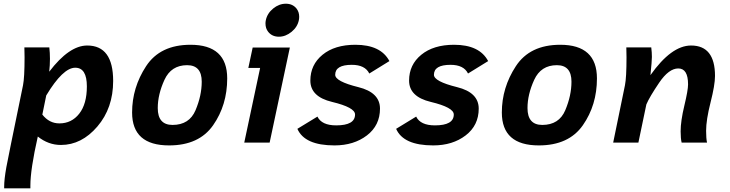

<svg xmlns="http://www.w3.org/2000/svg" viewBox="-20 -768 3930 1034"><path d="M143.6 246.1H2.4V238.3Q2.4 198.2 14.2 132.3Q19.5 101.1 104 -309.1Q112.3 -350.1 112.3 -460Q112.3 -489.7 111.3 -512.7H245.6Q249 -483.9 249 -451.2Q249 -416 245.1 -381.8Q352.5 -522.9 449.7 -522.9Q589.4 -522.9 589.4 -332Q589.4 -186 504.4 -86.7Q419.4 12.7 308.1 12.7Q240.2 12.7 183.6 -32.7Q143.6 143.6 143.6 231.9ZM299.8 -103.5Q365.7 -103.5 406.7 -155.8Q447.8 -208 447.8 -302.7Q447.8 -403.3 385.3 -403.3Q318.8 -403.3 229 -253.9L208 -150.9Q245.1 -103.5 299.8 -103.5Z M890.6 15.1Q691.4 15.1 691.4 -162.1Q691.4 -296.4 766.8 -411.6Q842.3 -526.9 1005.9 -526.9Q1203.6 -526.9 1203.6 -345.7Q1203.6 -202.1 1127.7 -93.5Q1051.8 15.1 890.6 15.1ZM909.2 -95.2Q999.5 -95.2 1033 -174.3Q1066.4 -253.4 1066.4 -328.1Q1066.4 -417 987.8 -417Q901.9 -417 865.7 -338.1Q829.6 -259.3 829.6 -186Q829.6 -95.2 909.2 -95.2Z M1481.9 -570.3Q1445.3 -570.3 1424.3 -596.7Q1409.7 -614.7 1409.7 -642.1Q1409.7 -650.4 1411.6 -659.2Q1419.4 -696.3 1451.2 -722.2Q1482.9 -748 1519.5 -748Q1555.7 -748 1576.7 -722.2Q1591.3 -703.6 1591.3 -677.7Q1591.3 -668.5 1589.4 -659.2Q1582 -622.6 1550 -596.4Q1518.1 -570.3 1481.9 -570.3ZM1432.1 0H1295.4L1380.9 -402.3H1317.4L1340.8 -512.2H1541Z M1781.2 15.1Q1620.6 15.1 1581.5 -74.2L1689.5 -140.1Q1712.4 -92.8 1790.5 -92.8Q1892.1 -92.8 1892.1 -151.4Q1892.1 -189.5 1768.1 -219.2Q1651.4 -247.1 1651.4 -334Q1651.4 -419.4 1717 -473.1Q1782.7 -526.9 1893.6 -526.9Q2030.8 -526.9 2077.1 -439L1968.8 -372.1Q1945.8 -418.9 1874.5 -418.9Q1785.2 -418.9 1785.2 -365.2Q1785.2 -329.6 1909.7 -298.8Q2026.4 -270 2026.4 -183.1Q2026.4 -92.8 1956.1 -38.8Q1885.7 15.1 1781.2 15.1Z M2313 15.1Q2152.3 15.1 2113.3 -74.2L2221.2 -140.1Q2244.1 -92.8 2322.3 -92.8Q2423.8 -92.8 2423.8 -151.4Q2423.8 -189.5 2299.8 -219.2Q2183.1 -247.1 2183.1 -334Q2183.1 -419.4 2248.8 -473.1Q2314.5 -526.9 2425.3 -526.9Q2562.5 -526.9 2608.9 -439L2500.5 -372.1Q2477.5 -418.9 2406.2 -418.9Q2316.9 -418.9 2316.9 -365.2Q2316.9 -329.6 2441.4 -298.8Q2558.1 -270 2558.1 -183.1Q2558.1 -92.8 2487.8 -38.8Q2417.5 15.1 2313 15.1Z M2881.8 15.1Q2682.6 15.1 2682.6 -162.1Q2682.6 -296.4 2758.1 -411.6Q2833.5 -526.9 2997.1 -526.9Q3194.8 -526.9 3194.8 -345.7Q3194.8 -202.1 3118.9 -93.5Q3043 15.1 2881.8 15.1ZM2900.4 -95.2Q2990.7 -95.2 3024.2 -174.3Q3057.6 -253.4 3057.6 -328.1Q3057.6 -417 2979 -417Q2893.1 -417 2856.9 -338.1Q2820.8 -259.3 2820.8 -186Q2820.8 -95.2 2900.4 -95.2Z M3787.6 0H3650.9Q3645.5 -21.5 3645.5 -60.5Q3645.5 -116.2 3665.5 -199.2Q3685.5 -282.2 3685.5 -313.5Q3685.5 -399.4 3632.8 -399.4Q3582 -399.4 3530 -322.8Q3478 -246.1 3460.9 -205.6L3418 0H3282.2L3345.7 -309.1Q3354 -350.1 3354 -460Q3354 -484.9 3353 -512.7H3487.3Q3490.7 -485.8 3490.7 -461.4Q3490.7 -439.5 3482.9 -363.3Q3595.7 -522.9 3701.7 -522.9Q3830.6 -522.9 3830.6 -358.9Q3830.6 -310.5 3806.6 -216.3Q3782.7 -122.1 3782.7 -63.5Q3782.7 -23.4 3787.6 0Z"/></svg>

Font: Cadman
Style: Bold Italic
Weight: 700
Italic angle: -12°
Designer: Paul James MIller
Foundry: High-Logic / Made with FontCreator
Version: Version 2.114;March 28, 2021;FontCreator 13.0.0.2683 64-bit